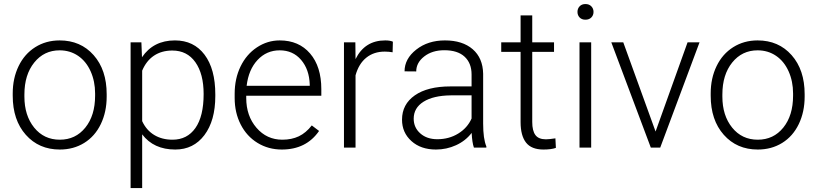

<svg xmlns="http://www.w3.org/2000/svg" viewBox="-20 -741 4104 964"><path d="M43.9 -272Q43.9 -348.1 73.5 -409.2Q103 -470.2 157 -504.2Q210.9 -538.1 279.3 -538.1Q384.8 -538.1 450.2 -464.1Q515.6 -390.1 515.6 -268.1V-255.9Q515.6 -179.2 486.1 -117.9Q456.5 -56.6 402.8 -23.4Q349.1 9.8 280.3 9.8Q175.3 9.8 109.6 -64.2Q43.9 -138.2 43.9 -260.3ZM102.5 -255.9Q102.5 -161.1 151.6 -100.3Q200.7 -39.6 280.3 -39.6Q359.4 -39.6 408.4 -100.3Q457.5 -161.1 457.5 -260.7V-272Q457.5 -332.5 435.1 -382.8Q412.6 -433.1 372.1 -460.7Q331.5 -488.3 279.3 -488.3Q201.2 -488.3 151.9 -427Q102.5 -365.7 102.5 -266.6Z M1061 -258.8Q1061 -135.3 1006.3 -62.7Q951.7 9.8 859.9 9.8Q751.5 9.8 693.8 -66.4V203.1H635.7V-528.3H689.9L692.9 -453.6Q750 -538.1 858.4 -538.1Q953.1 -538.1 1007.1 -466.3Q1061 -394.5 1061 -267.1ZM1002.4 -269Q1002.4 -370.1 960.9 -428.7Q919.4 -487.3 845.2 -487.3Q791.5 -487.3 752.9 -461.4Q714.4 -435.5 693.8 -386.2V-132.8Q714.8 -87.4 753.9 -63.5Q793 -39.6 846.2 -39.6Q919.9 -39.6 961.2 -98.4Q1002.4 -157.2 1002.4 -269Z M1395 9.8Q1327.6 9.8 1273.2 -23.4Q1218.8 -56.6 1188.5 -116Q1158.2 -175.3 1158.2 -249V-270Q1158.2 -346.2 1187.7 -407.2Q1217.3 -468.3 1270 -503.2Q1322.8 -538.1 1384.3 -538.1Q1480.5 -538.1 1536.9 -472.4Q1593.3 -406.7 1593.3 -293V-260.3H1216.3V-249Q1216.3 -159.2 1267.8 -99.4Q1319.3 -39.6 1397.5 -39.6Q1444.3 -39.6 1480.2 -56.6Q1516.1 -73.7 1545.4 -111.3L1582 -83.5Q1517.6 9.8 1395 9.8ZM1384.3 -488.3Q1318.4 -488.3 1273.2 -439.9Q1228 -391.6 1218.3 -310.1H1535.2V-316.4Q1532.7 -392.6 1491.7 -440.4Q1450.7 -488.3 1384.3 -488.3Z M1951.2 -478.5Q1932.6 -481.9 1911.6 -481.9Q1856.9 -481.9 1819.1 -451.4Q1781.2 -420.9 1765.1 -362.8V0H1707V-528.3H1764.2L1765.1 -444.3Q1811.5 -538.1 1914.1 -538.1Q1938.5 -538.1 1952.6 -531.7Z M2359.4 0Q2350.6 -24.9 2348.1 -73.7Q2317.4 -33.7 2269.8 -12Q2222.2 9.8 2168.9 9.8Q2092.8 9.8 2045.7 -32.7Q1998.5 -75.2 1998.5 -140.1Q1998.5 -217.3 2062.7 -262.2Q2127 -307.1 2241.7 -307.1H2347.7V-367.2Q2347.7 -423.8 2312.7 -456.3Q2277.8 -488.8 2210.9 -488.8Q2149.9 -488.8 2109.9 -457.5Q2069.8 -426.3 2069.8 -382.3L2011.2 -382.8Q2011.2 -445.8 2069.8 -491.9Q2128.4 -538.1 2213.9 -538.1Q2302.2 -538.1 2353.3 -493.9Q2404.3 -449.7 2405.8 -370.6V-120.6Q2405.8 -43.9 2421.9 -5.9V0ZM2175.8 -42Q2234.4 -42 2280.5 -70.3Q2326.7 -98.6 2347.7 -146V-262.2H2243.2Q2155.8 -261.2 2106.4 -230.2Q2057.1 -199.2 2057.1 -145Q2057.1 -100.6 2090.1 -71.3Q2123 -42 2175.8 -42Z M2652.3 -663.6V-528.3H2761.7V-480.5H2652.3V-128.4Q2652.3 -84.5 2668.2 -63Q2684.1 -41.5 2721.2 -41.5Q2735.8 -41.5 2768.6 -46.4L2771 1.5Q2748 9.8 2708.5 9.8Q2648.4 9.8 2621.1 -25.1Q2593.8 -60.1 2593.8 -127.9V-480.5H2496.6V-528.3H2593.8V-663.6Z M2948.2 0H2889.6V-528.3H2948.2ZM2879.4 -681.2Q2879.4 -697.8 2890.1 -709.2Q2900.9 -720.7 2919.4 -720.7Q2938 -720.7 2949 -709.2Q2960 -697.8 2960 -681.2Q2960 -664.6 2949 -653.3Q2938 -642.1 2919.4 -642.1Q2900.9 -642.1 2890.1 -653.3Q2879.4 -664.6 2879.4 -681.2Z M3271.5 -80.6 3432.1 -528.3H3492.2L3294.9 0H3247.6L3049.3 -528.3H3109.4Z M3548.3 -272Q3548.3 -348.1 3577.9 -409.2Q3607.4 -470.2 3661.4 -504.2Q3715.3 -538.1 3783.7 -538.1Q3889.2 -538.1 3954.6 -464.1Q4020 -390.1 4020 -268.1V-255.9Q4020 -179.2 3990.5 -117.9Q3960.9 -56.6 3907.2 -23.4Q3853.5 9.8 3784.7 9.8Q3679.7 9.8 3614 -64.2Q3548.3 -138.2 3548.3 -260.3ZM3606.9 -255.9Q3606.9 -161.1 3656 -100.3Q3705.1 -39.6 3784.7 -39.6Q3863.8 -39.6 3912.8 -100.3Q3961.9 -161.1 3961.9 -260.7V-272Q3961.9 -332.5 3939.5 -382.8Q3917 -433.1 3876.5 -460.7Q3835.9 -488.3 3783.7 -488.3Q3705.6 -488.3 3656.2 -427Q3606.9 -365.7 3606.9 -266.6Z"/></svg>

Font: Roboto Light
Style: Regular
Weight: 300
Designer: Google
Version: Version 2.134; 2016; ttfautohint (v1.6)